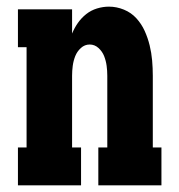

<svg xmlns="http://www.w3.org/2000/svg" viewBox="-20 -558 540 578"><path d="M34 0V-114H60V-416H34V-530H197V-457Q204 -474 214.5 -489Q225 -504 239.5 -515.5Q254 -527 272 -532.5Q290 -538 308 -538Q331 -538 353 -529Q375 -520 390.5 -503Q406 -486 415.5 -465Q425 -444 430.5 -421.5Q436 -399 438 -376Q440 -353 440 -330V-114H466V0H276V-114H303V-330Q303 -345 301 -360Q299 -375 293.5 -389Q288 -403 276.5 -413.5Q265 -424 250 -424Q235 -424 223.5 -413.5Q212 -403 206.5 -389Q201 -375 199 -360Q197 -345 197 -330V-114H224V0Z"/></svg>

Font: Iosevka Slab Heavy
Style: Regular
Weight: 900
Monospace: yes
Designer: Belleve Invis
Foundry: Belleve Invis
Version: Version 11.1.0; ttfautohint (v1.8.3)